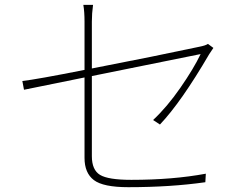

<svg xmlns="http://www.w3.org/2000/svg" viewBox="-20 -776 1040 793"><path d="M640.6 -261.7 612.3 -280.3Q669.9 -334 725.1 -413.6Q780.3 -493.2 808.6 -552.7Q567.4 -503.9 359.4 -461.9V-130.9Q359.4 -74.2 393.1 -53.7Q426.8 -33.2 522.5 -33.2Q693.4 -33.2 830.1 -58.6L828.1 -23.4Q684.6 -2.9 509.8 -2.9Q406.2 -2.9 367.7 -32.2Q329.1 -61.5 329.1 -124V-456.1Q215.8 -432.6 79.1 -405.3L72.3 -441.4Q131.8 -448.2 329.1 -487.3V-686.5Q329.1 -727.5 324.2 -755.9H364.3Q359.4 -720.7 359.4 -686.5V-493.2Q626 -544.9 803.7 -583Q829.1 -587.9 838.9 -594.7L861.3 -578.1Q857.4 -573.2 843.8 -551.8Q728.5 -354.5 640.6 -261.7Z"/></svg>

Font: Gen Shin Gothic Monospace ExtraLight
Style: Regular
Weight: 200
Designer: [Source Han Sans]
Ryoko NISHIZUKA  (kana & ideographs); Paul D. Hunt (Latin, Greek & Cyrillic); Wenlong ZHANG  (bopomofo
Version: Version 1.002.20150607